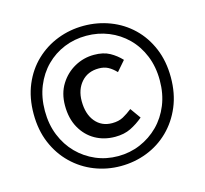

<svg xmlns="http://www.w3.org/2000/svg" viewBox="-107 -856 1054 988"><g transform="rotate(-15 420.0 -362.5)"><path d="M419 11Q346 11 280 -15Q214 -41 163 -90.5Q112 -140 83 -209Q54 -278 54 -364Q54 -450 83 -519Q112 -588 163 -636.5Q214 -685 280 -710.5Q346 -736 419 -736Q493 -736 559.5 -710.5Q626 -685 676.5 -636.5Q727 -588 756 -519Q785 -450 785 -364Q785 -278 756 -209Q727 -140 676.5 -90.5Q626 -41 559.5 -15Q493 11 419 11ZM419 -42Q482 -42 537.5 -65.5Q593 -89 635.5 -131.5Q678 -174 702 -233Q726 -292 726 -364Q726 -436 702 -495Q678 -554 635.5 -596Q593 -638 537.5 -660.5Q482 -683 419 -683Q356 -683 301 -660.5Q246 -638 204 -596Q162 -554 138 -495Q114 -436 114 -364Q114 -292 138 -233Q162 -174 204 -131.5Q246 -89 301 -65.5Q356 -42 419 -42ZM430 -142Q371 -142 324 -168.5Q277 -195 249 -245Q221 -295 221 -364Q221 -429 251 -477Q281 -525 329 -551.5Q377 -578 432 -578Q482 -578 515.5 -559.5Q549 -541 575 -513L529 -460Q508 -482 487 -493Q466 -504 438 -504Q379 -504 344.5 -464.5Q310 -425 310 -364Q310 -295 343.5 -254.5Q377 -214 433 -214Q468 -214 492.5 -227.5Q517 -241 541 -260L581 -204Q549 -177 513.5 -159.5Q478 -142 430 -142Z"/></g></svg>

Font: Noto Sans KR Medium
Style: Regular
Weight: 500
Designer: Ryoko NISHIZUKA  (kana, bopomofo & ideographs); Paul D. Hunt (Latin, Greek & Cyrillic); Sandoll Communications , Soo-you
Foundry: Adobe
Version: Version 2.004-H2;hotconv 1.0.118;makeotfexe 2.5.65603